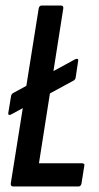

<svg xmlns="http://www.w3.org/2000/svg" viewBox="-20 -675 357 695"><path d="M19 -260Q15 -258 12 -259.5Q9 -261 10 -266L20 -327Q21 -335 29 -339L253 -461Q258 -463 261 -461.5Q264 -460 263 -455L254 -395Q253 -386 244 -382ZM28 0Q18 0 19 -11L120 -644Q122 -655 131 -655H200Q211 -655 209 -644L121 -84H276Q288 -84 285 -74L275 -11Q273 0 264 0Z"/></svg>

Font: Sofia Sans Extra Condensed SemiBold
Style: Italic
Weight: 600
Italic angle: -9°
Designer: Botio Nikoltchev, Ani Petrova
Foundry: lettersoup
Version: Version 4.101